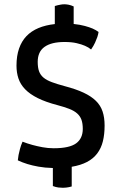

<svg xmlns="http://www.w3.org/2000/svg" viewBox="-20 -788 566 915"><path d="M64.9 -23.9Q65.9 -35.2 68.4 -49.3Q70.8 -61 75 -77.4Q79.1 -93.8 87.4 -112.8Q109.9 -104 134.8 -97.2Q156.2 -91.3 182.6 -86.4Q209 -81.5 235.8 -81.5Q310.5 -81.5 342.5 -104.7Q374.5 -127.9 374.5 -173.8Q374.5 -199.7 368.2 -217.3Q361.8 -234.9 347.4 -247.6Q333 -260.3 309.8 -269.3Q286.6 -278.3 253.4 -287.1Q197.3 -301.8 159.7 -320.6Q122.1 -339.4 99.6 -362.8Q77.1 -386.2 67.9 -414.1Q58.6 -441.9 58.6 -475.1Q58.6 -521.5 70.8 -556.6Q83 -591.8 106.2 -616Q129.4 -640.1 163.3 -654.3Q197.3 -668.5 241.2 -673.3V-759.3Q247.6 -761.2 255.4 -763.2Q261.7 -764.6 270 -766.1Q278.3 -767.6 286.6 -767.6Q296.4 -767.6 307.4 -765.4Q318.4 -763.2 331.1 -757.3V-673.8Q362.3 -670.4 384.5 -664.3Q406.7 -658.2 421.4 -651.9Q438 -644.5 449.7 -635.7Q448.2 -624.5 443.8 -611.3Q439.9 -600.1 433.1 -585Q426.3 -569.8 414.1 -552.2Q402.8 -562 384.8 -569.8Q369.1 -576.7 345.2 -582.3Q321.3 -587.9 287.6 -587.9Q225.1 -587.9 192.4 -564.7Q159.7 -541.5 159.7 -493.2Q159.7 -466.3 166 -448.5Q172.4 -430.7 187.3 -418.2Q202.1 -405.8 227.1 -396.5Q252 -387.2 288.6 -377.4Q342.3 -363.3 378.7 -346.2Q415 -329.1 437.3 -307.1Q459.5 -285.2 469 -256.3Q478.5 -227.5 478.5 -189.9Q478.5 -147.5 470.2 -114.3Q461.9 -81.1 443.1 -56.4Q424.3 -31.7 394.5 -16.1Q364.7 -0.5 321.8 6.8V100.6Q314.9 102.5 308.1 104Q302.2 105 294.7 106Q287.1 106.9 279.8 106.9Q270 106.9 258.1 105.5Q246.1 104 231.9 98.6V12.7Q193.4 11.7 162.8 6.1Q132.3 0.5 110.4 -6.3Q85 -14.2 64.9 -23.9Z"/></svg>

Font: Basic
Style: Regular
Weight: 400
Designer: Magnus Gaarde
Foundry: Magnus Gaarde
Version: Version 1.003; ttfautohint (v1.1) -l 6 -r 16 -G 0 -x 16 -D l